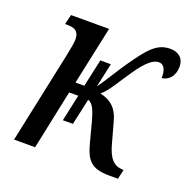

<svg xmlns="http://www.w3.org/2000/svg" viewBox="-103 -647 750 754"><g transform="rotate(20 271.5 -270.0)"><path d="M184 -137H226L250 -246C271 -241 282 -211 293 -171L313 -95C331 -24 351 5 430 5H466L475 -35H471C435 -36 412 -57 396 -119L373 -202C361 -250 332 -277 287 -286C317 -312 338 -353 375 -406C413 -461 439 -480 461 -480C486 -480 493 -453 492 -425C523 -429 543 -454 543 -491C543 -526 520 -545 485 -545C428 -545 397 -504 345 -430C320 -395 289 -341 264 -307L286 -408H242L217 -293H180L232 -536H73L63 -495H71C99 -495 122 -489 122 -452C122 -435 117 -414 112 -387L30 0H118L170 -248H208Z"/></g></svg>

Font: Noto Serif ExtraCondensed
Style: Italic
Weight: 400
Width: 2
Italic angle: -12°
Designer: Monotype Design Team
Foundry: Monotype Imaging Inc.
Version: Version 2.014